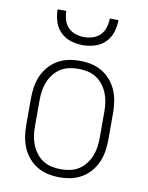

<svg xmlns="http://www.w3.org/2000/svg" viewBox="-84 -801 669 870"><g transform="rotate(10 250.0 -366.0)"><path d="M250 8Q223 8 197 2.5Q171 -3 148 -16.5Q125 -30 107.5 -50.5Q90 -71 79.5 -95.5Q69 -120 65 -146.5Q61 -173 61 -200V-320Q61 -347 65 -373.5Q69 -400 79.5 -424.5Q90 -449 107.5 -469.5Q125 -490 148 -503.5Q171 -517 197 -522.5Q223 -528 250 -528Q277 -528 303 -522.5Q329 -517 352 -503.5Q375 -490 392.5 -469.5Q410 -449 420.5 -424.5Q431 -400 435 -373.5Q439 -347 439 -320V-200Q439 -173 435 -146.5Q431 -120 420.5 -95.5Q410 -71 392.5 -50.5Q375 -30 352 -16.5Q329 -3 303 2.5Q277 8 250 8ZM250 -29Q272 -29 293 -33.5Q314 -38 332 -49.5Q350 -61 363.5 -78.5Q377 -96 385 -116Q393 -136 396 -157Q399 -178 399 -200V-320Q399 -342 396 -363Q393 -384 385 -404Q377 -424 363.5 -441.5Q350 -459 332 -470.5Q314 -482 293 -486.5Q272 -491 250 -491Q228 -491 207 -486.5Q186 -482 168 -470.5Q150 -459 136.5 -441.5Q123 -424 115 -404Q107 -384 104 -363Q101 -342 101 -320V-200Q101 -178 104 -157Q107 -136 115 -116Q123 -96 136.5 -78.5Q150 -61 168 -49.5Q186 -38 207 -33.5Q228 -29 250 -29ZM250 -600Q222 -600 194.5 -608.5Q167 -617 147 -637Q127 -657 118.5 -684.5Q110 -712 110 -740H150Q150 -720 156 -699.5Q162 -679 176 -664.5Q190 -650 210 -643.5Q230 -637 250 -637Q270 -637 290 -643.5Q310 -650 324 -664.5Q338 -679 344 -699.5Q350 -720 350 -740H390Q390 -712 381.5 -684.5Q373 -657 353 -637Q333 -617 305.5 -608.5Q278 -600 250 -600Z"/></g></svg>

Font: Iosevka SS04 Extralight
Style: Regular
Weight: 200
Monospace: yes
Designer: Belleve Invis
Foundry: Belleve Invis
Version: Version 19.0.0; ttfautohint (v1.8.4)